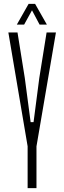

<svg xmlns="http://www.w3.org/2000/svg" viewBox="-20 -967 330 987"><path d="M122 0V-214V-215L23 -800H70L107.5 -566L137.5 -339H152.5L182 -566L219.5 -800H267.5L167.5 -214.5V-213.5V0ZM66.5 -840.5 127 -947H160.5L221 -840.5H183.5L144.5 -914L104 -840.5Z"/></svg>

Font: Big Shoulders Display Thin Light
Style: Regular
Weight: 300
Version: Version 2.002